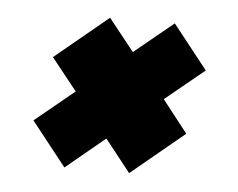

<svg xmlns="http://www.w3.org/2000/svg" viewBox="-35 -491 487 393"><g transform="rotate(5 209.0 -295.0)"><path d="M243 -139 190.5 -205.5 110 -139 38.5 -229.5 119.5 -296 67 -362 176.5 -452.5 229 -386.5 309.5 -452.5 381 -362 300.5 -296 352.5 -229.5Z"/></g></svg>

Font: Tourney Expanded Black
Style: Italic
Weight: 900
Width: 7
Italic angle: -12°
Designer: Tyler Finck
Foundry: Etcetera Type Co
Version: Version 1.010; ttfautohint (v1.8.3)